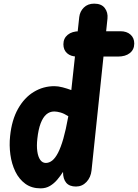

<svg xmlns="http://www.w3.org/2000/svg" viewBox="-20 -1024 757 1054"><path d="M203 10Q153.5 10 119 -15.2Q84.5 -40.5 64.2 -82.2Q44 -124 37 -175Q30 -226 35.5 -277Q44.5 -365.5 79 -426.8Q113.5 -488 165.5 -519.5Q217.5 -551 278.5 -551Q299.5 -551 324 -544.5Q348.5 -538 371.5 -529.5L415 -930Q418.5 -961 440.2 -982.5Q462 -1004 497 -1004Q537 -1004 555.2 -979.8Q573.5 -955.5 570 -922L482.5 -88.5Q478.5 -50.5 454.8 -25.2Q431 0 397 0Q361 0 343.5 -20.8Q326 -41.5 326 -79V-80.5Q312 -58.5 294.5 -37.8Q277 -17 254.5 -3.5Q232 10 203 10ZM185 -262.5Q180.5 -223 184.8 -193Q189 -163 201 -146.2Q213 -129.5 231.5 -129.5Q250 -129.5 266.8 -142.8Q283.5 -156 298.8 -185.5Q314 -215 327.8 -263Q341.5 -311 354 -380.5L355 -386Q331.5 -401 312 -406.5Q292.5 -412 277.5 -412Q253 -412 234.2 -395.8Q215.5 -379.5 203 -346.5Q190.5 -313.5 185 -262.5ZM403.5 -713.5Q368.5 -713.5 348.2 -731.8Q328 -750 328 -781Q328 -813.5 351.8 -833Q375.5 -852.5 416.5 -852.5H641.5Q675.5 -852.5 696.2 -834.2Q717 -816 717 -785Q717 -752 693 -732.8Q669 -713.5 627 -713.5Z"/></svg>

Font: Edu SA Hand
Style: Regular
Weight: 400
Designer: Tina and Corey Anderson, Eben Sorkin, Mirko Velimirovic
Foundry: Google for Education
Version: Version 2.000